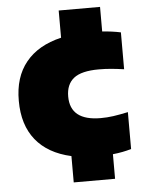

<svg xmlns="http://www.w3.org/2000/svg" viewBox="-55 -714 666 879"><g transform="rotate(-5 278.0 -275.0)"><path d="M248 120V-1Q141 -25 85.5 -94Q30 -163 30 -273.5Q29.5 -382.5 85.5 -451.2Q141.5 -520 248 -545V-670H438V-557Q483 -554 523 -545.5V-376Q491.5 -380.5 464.2 -383Q437 -385.5 407.5 -385.5Q327 -385.5 292 -357.5Q257 -329.5 257 -274Q257 -162.5 397 -162.5Q426.5 -162.5 454.8 -166.5Q483 -170.5 523 -179V-9.5Q485.5 2 438 7V120Z"/></g></svg>

Font: Encode Sans Semi Expanded Black
Style: Regular
Weight: 900
Width: 6
Designer: Multiple Designers
Foundry: Impallari Type
Version: Version 3.000; ttfautohint (v1.8.3) -l 8 -r 50 -G 200 -x 14 